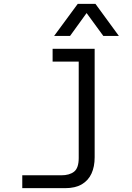

<svg xmlns="http://www.w3.org/2000/svg" viewBox="-20 -802 690 1000"><path d="M473 -548V17Q473 66 456.5 102Q440 138 406 158Q372 178 319 178H96V111H299Q342 111 366 92Q390 73 390 21V-548ZM254 -481V-548H432V-481ZM262 -615 385 -782H477L599 -615H518L431 -734L345 -615Z"/></svg>

Font: Azeret Mono Thin Light
Style: Regular
Weight: 300
Version: Version 1.002